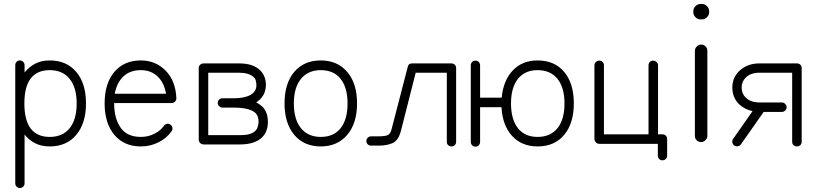

<svg xmlns="http://www.w3.org/2000/svg" viewBox="-20 -726 4123 969"><path d="M80 223Q70 223 63.5 216Q57 209 57 199V-397Q57 -407 63.5 -414Q70 -421 80 -421Q90 -421 97 -414Q104 -407 104 -397V-360Q126 -388 157.5 -404.5Q189 -421 231 -421Q316 -421 365 -363Q414 -305 414 -204Q414 -104 365 -45.5Q316 13 231 13Q189 13 157.5 -3Q126 -19 104 -47V199Q104 209 97 216Q90 223 80 223ZM231 -35Q296 -35 331.5 -79Q367 -123 367 -204Q367 -284 331.5 -328Q296 -372 231 -372Q103 -372 103 -204Q103 -35 231 -35Z M691 13Q606 13 557 -45.5Q508 -104 508 -204Q508 -305 557 -363Q606 -421 691 -421Q765 -421 815.5 -370Q866 -319 870 -232V-229Q870 -220 863 -213Q857 -206 846 -206H556Q556 -129 588.5 -82Q621 -35 691 -35Q727 -35 758.5 -50.5Q790 -66 807 -91Q813 -99 822.5 -101Q832 -103 840 -97Q848 -92 850 -82Q852 -72 846 -64Q822 -29 780.5 -8Q739 13 691 13ZM559 -253H818Q808 -310 774.5 -341Q741 -372 691 -372Q637 -372 603.5 -341Q570 -310 559 -253Z M1008 3Q998 3 990.5 -4Q983 -11 983 -21V-383Q983 -393 990.5 -399.5Q998 -406 1008 -406H1187Q1258 -406 1293 -371Q1322 -342 1322 -296Q1322 -282 1316.5 -263Q1311 -244 1292 -224Q1288 -220 1283 -216.5Q1278 -213 1273 -209Q1282 -205 1289.5 -199.5Q1297 -194 1304 -188Q1332 -160 1332 -111Q1332 -62 1303 -33Q1266 3 1191 3ZM1031 -44H1191Q1233 -44 1253 -54.5Q1273 -65 1279 -81Q1285 -97 1285 -111Q1285 -138 1271 -154Q1258 -168 1229.5 -175.5Q1201 -183 1158 -183H1103Q1093 -183 1086 -190Q1079 -197 1079 -207Q1079 -217 1086 -223.5Q1093 -230 1103 -230H1158Q1214 -230 1244 -247Q1274 -264 1274 -296Q1274 -308 1271 -319Q1268 -330 1260 -337Q1236 -359 1187 -359H1031Z M1599 13Q1514 13 1465 -45.5Q1416 -104 1416 -204Q1416 -305 1465 -363Q1514 -421 1599 -421Q1683 -421 1732.5 -363Q1782 -305 1782 -204Q1782 -104 1732.5 -45.5Q1683 13 1599 13ZM1599 -35Q1664 -35 1699 -79Q1734 -123 1734 -204Q1734 -284 1699 -328Q1664 -372 1599 -372Q1535 -372 1499 -328Q1463 -284 1463 -204Q1463 -123 1499 -79Q1535 -35 1599 -35Z M2258 13Q2248 13 2241.5 6.5Q2235 0 2235 -10V-359H2078L2002 -60L2001 -58Q1989 -16 1960.5 -3.5Q1932 9 1891 9H1853Q1843 9 1836 2.5Q1829 -4 1829 -14Q1829 -24 1836 -31Q1843 -38 1853 -38H1891Q1926 -38 1938.5 -45Q1951 -52 1956 -73L2038 -389Q2041 -406 2060 -406H2258Q2268 -406 2275 -399.5Q2282 -393 2282 -383V-10Q2282 0 2275 6.5Q2268 13 2258 13Z M2379 14Q2369 14 2362.5 7Q2356 0 2356 -10V-396Q2356 -406 2362.5 -413Q2369 -420 2379 -420Q2390 -420 2396.5 -413Q2403 -406 2403 -396V-233H2512Q2520 -320 2568 -370.5Q2616 -421 2693 -421Q2779 -421 2827.5 -363Q2876 -305 2876 -204Q2876 -104 2827.5 -45.5Q2779 13 2693 13Q2613 13 2564.5 -40Q2516 -93 2511 -185H2403V-10Q2403 0 2396.5 7Q2390 14 2379 14ZM2693 -35Q2758 -35 2793.5 -79Q2829 -123 2829 -204Q2829 -284 2793.5 -328Q2758 -372 2693 -372Q2629 -372 2594 -328Q2559 -284 2559 -204Q2559 -123 2594 -79Q2629 -35 2693 -35Z M3323 83Q3313 83 3306.5 76Q3300 69 3300 59V0H3005Q2995 0 2987.5 -7.5Q2980 -15 2980 -25V-396Q2980 -406 2987.5 -413Q2995 -420 3005 -420Q3015 -420 3021.5 -413Q3028 -406 3028 -396V-48H3253V-396Q3253 -406 3259.5 -413Q3266 -420 3276 -420Q3286 -420 3293.5 -413Q3301 -406 3301 -396V-48H3323Q3334 -48 3340.5 -41Q3347 -34 3347 -25V59Q3347 69 3340.5 76Q3334 83 3323 83Z M3550 -40Q3550 -28 3540.5 -18.5Q3531 -9 3518 -9Q3505 -9 3496 -18Q3487 -27 3487 -40V-469Q3487 -482 3496.5 -491.5Q3506 -501 3519 -501Q3532 -501 3541 -492Q3550 -483 3550 -469ZM3516 -628Q3501 -628 3490 -639Q3479 -650 3479 -665V-669Q3479 -684 3490 -695Q3501 -706 3516 -706H3522Q3537 -706 3548 -695Q3559 -684 3559 -669V-665Q3559 -650 3548 -639Q3537 -628 3522 -628Z M4002 13Q3992 13 3985 6.5Q3978 0 3978 -10V-359H3813Q3768 -359 3743 -334Q3723 -314 3723 -284Q3723 -254 3743 -234Q3768 -209 3813 -209H3925Q3935 -209 3942.5 -202Q3950 -195 3950 -185Q3950 -175 3942.5 -168Q3935 -161 3925 -161H3834L3719 3Q3714 10 3704 12Q3694 14 3685 8Q3678 3 3676 -7Q3674 -17 3680 -25L3778 -165Q3738 -174 3710 -200Q3676 -234 3676 -284Q3676 -337 3715 -371.5Q3754 -406 3813 -406H4002Q4012 -406 4019 -399.5Q4026 -393 4026 -383V-10Q4026 0 4019 6.5Q4012 13 4002 13Z"/></svg>

Font: Kurewa Gothic CJK TC Regular
Style: Regular
Weight: 400
Designer: Max Yao
Foundry: Max-Everyday
Version: Version 1.071; ttfautohint (v1.8.3)